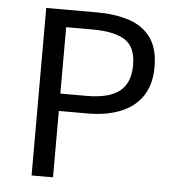

<svg xmlns="http://www.w3.org/2000/svg" viewBox="-49 -703 698 749"><g transform="rotate(5 300.0 -328.0)"><path d="M102 0V-656H300Q372 -656 427 -638Q482 -620 512.5 -577.5Q543 -535 543 -463Q543 -394 512.5 -349Q482 -304 427 -282Q372 -260 300 -260H186V0ZM186 -328H290Q376 -328 417.5 -360.5Q459 -393 459 -463Q459 -534 417 -561Q375 -588 290 -588H186Z"/></g></svg>

Font: Source Code Variable
Style: Regular
Weight: 400
Monospace: yes
Designer: Paul D. Hunt, Teo Tuominen
Foundry: Adobe Systems Incorporated
Version: Version 1.010;hotconv 1.0.106;makeotfexe 2.5.65593